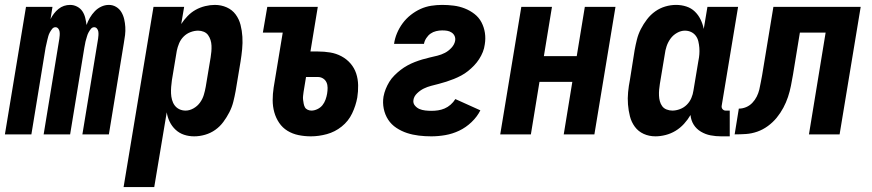

<svg xmlns="http://www.w3.org/2000/svg" viewBox="-38 -548 3558 783"><path d="M-18 0 68 -520H176L168 -470Q174 -482 182 -492.5Q190 -503 200.5 -511.5Q211 -520 223 -524Q235 -528 248 -528Q263 -528 276.5 -521Q290 -514 298 -502Q306 -490 309.5 -475.5Q313 -461 315 -446Q320 -461 328.5 -475.5Q337 -490 348.5 -502Q360 -514 375 -521Q390 -528 406 -528Q422 -528 435.5 -520Q449 -512 457 -498.5Q465 -485 468.5 -469.5Q472 -454 473 -438Q474 -422 472 -405Q470 -388 467 -372L406 0H298L362 -390Q363 -397 363.5 -404.5Q364 -412 363 -419Q362 -426 357.5 -431.5Q353 -437 346 -437Q338 -437 332.5 -430Q327 -423 323 -415.5Q319 -408 317 -400.5Q315 -393 312.5 -385Q310 -377 309 -369.5Q308 -362 306 -354L248 0H140L204 -390Q205 -397 205.5 -404.5Q206 -412 205 -419Q204 -426 199.5 -431.5Q195 -437 188 -437Q180 -437 174.5 -430Q169 -423 165 -415.5Q161 -408 159 -400.5Q157 -393 155 -385Q153 -377 151.5 -369.5Q150 -362 148 -354L90 0Z M466 215 588 -520H713L701 -450Q712 -467 727 -482.5Q742 -498 760 -508Q778 -518 798.5 -523Q819 -528 838 -528Q864 -528 886.5 -518Q909 -508 923 -489Q937 -470 943 -446.5Q949 -423 950.5 -398Q952 -373 949.5 -347.5Q947 -322 943 -297L923 -177Q919 -155 913.5 -133Q908 -111 897.5 -90.5Q887 -70 873 -51Q859 -32 840 -18.5Q821 -5 798.5 1.5Q776 8 754 8Q732 8 712.5 1.5Q693 -5 678 -19Q663 -33 654 -51.5Q645 -70 642 -90L591 215ZM719 -97Q735 -97 751 -106Q767 -115 777.5 -129.5Q788 -144 793 -160.5Q798 -177 801 -194L821 -314Q823 -326 824 -338Q825 -350 824.5 -362Q824 -374 820.5 -385Q817 -396 810.5 -405Q804 -414 793 -418.5Q782 -423 770 -423Q755 -423 739 -417Q723 -411 711 -399Q699 -387 692.5 -371.5Q686 -356 683 -341L663 -221Q661 -207 660 -193.5Q659 -180 659.5 -167Q660 -154 663.5 -141Q667 -128 674.5 -118Q682 -108 693.5 -102.5Q705 -97 719 -97Z M1230 8Q1204 8 1179.5 3Q1155 -2 1134.5 -14.5Q1114 -27 1100.5 -47Q1087 -67 1080.5 -90.5Q1074 -114 1074 -139.5Q1074 -165 1078 -191L1115 -415H1034L1052 -520H1258L1228 -338H1259Q1284 -338 1308.5 -334Q1333 -330 1354.5 -318.5Q1376 -307 1391.5 -289Q1407 -271 1414.5 -248.5Q1422 -226 1422.5 -200.5Q1423 -175 1419 -150Q1413 -117 1398 -85.5Q1383 -54 1355.5 -32Q1328 -10 1295 -1Q1262 8 1230 8ZM1232 -97Q1244 -97 1256.5 -103Q1269 -109 1277 -119Q1285 -129 1289.5 -141.5Q1294 -154 1296 -166Q1298 -178 1298 -190Q1298 -202 1293.5 -212Q1289 -222 1279.5 -228Q1270 -234 1258 -234H1210L1200 -173Q1199 -165 1198 -157Q1197 -149 1198 -141Q1199 -133 1200.5 -125Q1202 -117 1205.5 -110.5Q1209 -104 1216.5 -100.5Q1224 -97 1232 -97Z M1721 8Q1695 8 1670 5Q1645 2 1622 -5.5Q1599 -13 1578.5 -26.5Q1558 -40 1545 -60Q1532 -80 1527 -104.5Q1522 -129 1526 -154Q1529 -170 1535 -185Q1541 -200 1549.5 -214Q1558 -228 1570.5 -240.5Q1583 -253 1596 -263Q1609 -273 1623.5 -281Q1638 -289 1653.5 -295Q1669 -301 1684 -305.5Q1699 -310 1714.5 -313.5Q1730 -317 1746 -321Q1762 -325 1776.5 -332.5Q1791 -340 1803 -353Q1815 -366 1818 -381Q1820 -392 1816 -401Q1812 -410 1803.5 -415.5Q1795 -421 1785.5 -422.5Q1776 -424 1765 -424Q1753 -424 1740.5 -421Q1728 -418 1718 -411Q1708 -404 1700.5 -392.5Q1693 -381 1691 -369H1569Q1572 -391 1581 -412.5Q1590 -434 1604 -453Q1618 -472 1637 -487Q1656 -502 1677 -511.5Q1698 -521 1720.5 -524.5Q1743 -528 1765 -528Q1789 -528 1812.5 -525Q1836 -522 1857.5 -513.5Q1879 -505 1897 -491Q1915 -477 1925.5 -457Q1936 -437 1939.5 -414Q1943 -391 1939 -367Q1937 -351 1931 -336Q1925 -321 1916 -307Q1907 -293 1895.5 -281Q1884 -269 1871 -258.5Q1858 -248 1843 -240Q1828 -232 1813 -226Q1798 -220 1782.5 -215Q1767 -210 1751.5 -206Q1736 -202 1720.5 -198Q1705 -194 1690.5 -187Q1676 -180 1663 -167.5Q1650 -155 1648 -140Q1646 -127 1654 -117.5Q1662 -108 1672.5 -103.5Q1683 -99 1696 -97.5Q1709 -96 1722 -96Q1735 -96 1748.5 -98Q1762 -100 1775 -105.5Q1788 -111 1799.5 -121Q1811 -131 1819 -144L1921 -98Q1908 -72 1885 -50Q1862 -28 1834.5 -15Q1807 -2 1778 3Q1749 8 1721 8Z M2002 0 2088 -520H2213L2180 -319H2314L2347 -520H2472L2386 0H2261L2296 -214H2162L2127 0Z M2635 8Q2609 8 2587 -2Q2565 -12 2551 -31Q2537 -50 2531 -73.5Q2525 -97 2523 -122Q2521 -147 2523.5 -172.5Q2526 -198 2531 -223L2550 -343Q2554 -365 2559.5 -387Q2565 -409 2575.5 -429.5Q2586 -450 2600.5 -469Q2615 -488 2634 -501.5Q2653 -515 2675 -521.5Q2697 -528 2719 -528Q2741 -528 2761 -521.5Q2781 -515 2795.5 -501Q2810 -487 2819 -468.5Q2828 -450 2832 -430L2847 -520H2972L2905 -116Q2904 -108 2909 -102.5Q2914 -97 2921 -97H2938V8H2903Q2881 8 2860 4Q2839 0 2820.5 -11Q2802 -22 2791 -39.5Q2780 -57 2778 -79Q2767 -60 2751.5 -43Q2736 -26 2717 -14.5Q2698 -3 2676.5 2.5Q2655 8 2635 8ZM2704 -97Q2719 -97 2735 -103Q2751 -109 2763 -121Q2775 -133 2781.5 -148.5Q2788 -164 2790 -179L2810 -299Q2813 -313 2814 -326.5Q2815 -340 2814 -353Q2813 -366 2810 -379Q2807 -392 2799.5 -402Q2792 -412 2780.5 -417.5Q2769 -423 2755 -423Q2739 -423 2723 -414Q2707 -405 2696.5 -390.5Q2686 -376 2680.5 -359.5Q2675 -343 2673 -326L2653 -206Q2651 -194 2650 -182Q2649 -170 2649.5 -158Q2650 -146 2653 -135Q2656 -124 2662.5 -115Q2669 -106 2680.5 -101.5Q2692 -97 2704 -97Z M2958 0 2975 -105Q2990 -105 3004.5 -111Q3019 -117 3030 -128.5Q3041 -140 3048 -154Q3055 -168 3058.5 -182.5Q3062 -197 3064.5 -212Q3067 -227 3070 -241L3116 -520H3472L3386 0H3261L3329 -415H3224L3196 -244Q3192 -221 3187.5 -198Q3183 -175 3175.5 -152.5Q3168 -130 3156.5 -108.5Q3145 -87 3129.5 -68Q3114 -49 3093.5 -34Q3073 -19 3050 -11Q3027 -3 3004 -1.5Q2981 0 2958 0Z"/></svg>

Font: Iosevka Curly Extrabold
Style: Italic
Weight: 800
Italic angle: -9°
Monospace: yes
Designer: Belleve Invis
Foundry: Belleve Invis
Version: Version 22.1.2; ttfautohint (v1.8.4)